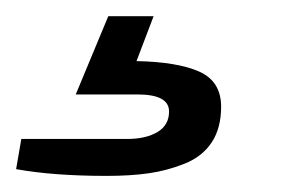

<svg xmlns="http://www.w3.org/2000/svg" viewBox="-96 -37 356 236"><path d="M35.2 179.2Q-30.3 179.2 -76.2 170.9L-69.8 133.8H60.1Q83.5 133.8 97.7 125.2Q111.8 116.7 111.8 100.1Q111.8 79.1 73.2 79.1H-2.9L37.1 -17.1H92.8L71.8 38.1Q122.1 39.1 148.9 51Q175.8 63 175.8 94.2Q175.8 120.6 164.1 138.2Q152.3 155.8 130.6 164.3Q108.9 172.9 86.7 176Q64.5 179.2 35.2 179.2Z"/></svg>

Font: Archivo Expanded Light
Style: Italic
Weight: 300
Width: 7
Italic angle: -10°
Designer: Hector Gatti
Foundry: Omnibus-Type
Version: Version 2.001